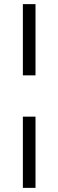

<svg xmlns="http://www.w3.org/2000/svg" viewBox="-20 -830 283 930"><path d="M90.8 -810H152V-465H90.8ZM90.8 -265H152V80H90.8Z"/></svg>

Font: Murecho Thin
Style: Regular
Weight: 100
Designer: Neil Summerour
Foundry: Positype
Version: Version 1.010